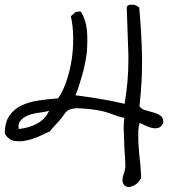

<svg xmlns="http://www.w3.org/2000/svg" viewBox="-55 -711 712 795"><path d="M621.1 -202.1Q612.3 -184.6 600.6 -181.6Q594.7 -179.7 587.9 -179.7Q582 -179.7 576.2 -180.7Q562.5 -183.6 548.8 -190.4Q535.2 -197.3 523.4 -202.1Q518.6 -188.5 517.6 -168.9V-127.9Q518.6 -106.4 520.5 -85Q522.5 -63.5 524.4 -45.9Q525.4 -37.1 526.4 -25.9Q527.3 -14.6 527.8 -4.4Q528.3 5.9 529.3 14.6V19.5Q529.3 24.4 528.3 26.4Q525.4 36.1 514.6 46.4Q503.9 56.6 491.2 60.5Q484.4 63.5 478.5 63.5Q472.7 63.5 467.8 61.5Q456.1 57.6 452.1 39.1V33.2Q452.1 22.5 457 9.8Q462.9 -5.9 463.9 -19.5V-31.2Q463.9 -43 462.9 -57.6Q460.9 -78.1 460 -97.7Q459 -130.9 458 -162.1Q457 -170.9 457 -178.7Q457 -201.2 460 -222.7Q435.5 -227.5 407.2 -238.8Q378.9 -250 347.7 -254.9Q335.9 -256.8 320.3 -258.8Q304.7 -260.7 290 -261.7Q279.3 -262.7 269.5 -262.7H259.8Q245.1 -261.7 234.4 -257.8Q220.7 -252.9 210.9 -237.8Q201.2 -222.7 191.4 -211.9Q180.7 -200.2 170.4 -189.5Q160.2 -178.7 151.4 -167Q130.9 -157.2 104.5 -145.5Q78.1 -133.8 51.8 -128.9Q38.1 -126 25.4 -126Q13.7 -126 2.9 -127.9Q-20.5 -132.8 -35.2 -157.2Q-35.2 -204.1 -16.1 -231.9Q2.9 -259.8 34.2 -274.4Q65.4 -289.1 105 -294.9Q144.5 -300.8 185.5 -303.7Q207 -335 221.2 -377.9Q235.4 -420.9 242.2 -466.8Q248 -506.8 248 -547.9V-559.6Q247.1 -605.5 238.3 -643.6Q246.1 -651.4 253.9 -658.2Q259.8 -663.1 272.5 -663.1H279.3Q299.8 -631.8 304.7 -587.9Q306.6 -567.4 306.6 -544.9Q306.6 -521.5 304.7 -496.1Q298.8 -448.2 285.6 -400.9Q272.5 -353.5 257.8 -316.4Q309.6 -309.6 357.9 -301.8Q406.2 -293.9 460.9 -281.2Q476.6 -373 476.6 -460V-484.4Q473.6 -583 469.7 -682.6Q474.6 -689.5 482.4 -691.4H497.1Q503.9 -690.4 510.7 -687Q517.6 -683.6 521.5 -679.7Q526.4 -625 529.3 -574.2Q532.2 -523.4 533.2 -474.6V-458Q533.2 -416 531.2 -375Q528.3 -324.2 522.5 -271.5Q530.3 -258.8 547.4 -254.4Q564.5 -250 581.1 -245.1Q597.7 -240.2 610.4 -231.4Q621.1 -223.6 621.1 -205.1ZM148.4 -252Q128.9 -247.1 105.5 -244.1Q82 -241.2 63 -233.9Q43.9 -226.6 32.2 -213.9Q21.5 -203.1 21.5 -185.5Q21.5 -181.6 22.5 -176.8Q67.4 -181.6 99.6 -199.7Q131.8 -217.8 148.4 -252Z"/></svg>

Font: Crafty Girls
Style: Regular
Weight: 400
Designer: Crystal Kluge
Foundry: Font Diner, Inc DBA Tart Workshop
Version: Version 1.001